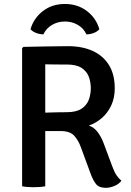

<svg xmlns="http://www.w3.org/2000/svg" viewBox="-20 -914 642 942"><path d="M543 -480.5Q543 -434 526 -397.2Q509 -360.5 480 -335.2Q451 -310 416 -298Q441.5 -289.5 459.2 -265.8Q477 -242 488 -212.5L530 -100Q540.5 -71 551 -55Q561.5 -39 575.5 -27.5Q564.5 -11.5 542.2 -2Q520 7.5 498.5 7.5Q466.5 7.5 451.8 -10.2Q437 -28 424.5 -62L376.5 -192.5Q364.5 -225.5 344 -248.2Q323.5 -271 277.5 -271H155.5V-359.5Q177 -360.5 205.8 -361.5Q234.5 -362.5 261.8 -363Q289 -363.5 307.5 -363.5Q354.5 -363.5 380.2 -380.8Q406 -398 415.8 -425Q425.5 -452 425.5 -480.5Q425.5 -510.5 415.8 -537.2Q406 -564 380.2 -580.8Q354.5 -597.5 307.5 -597.5Q293.5 -597.5 275.2 -597.5Q257 -597.5 237.8 -597.8Q218.5 -598 202 -598.5V0Q188.5 2.5 173.2 3.5Q158 4.5 144.5 4.5Q133 4.5 117.2 3.5Q101.5 2.5 88.5 0V-677.5L95 -684Q153 -685 207.5 -686.2Q262 -687.5 314 -687.5Q383.5 -687.5 435 -664Q486.5 -640.5 514.8 -594.5Q543 -548.5 543 -480.5ZM467.5 -770.5Q457 -758.5 439.5 -752Q422 -745.5 404 -745.5Q390.5 -775 362 -791.8Q333.5 -808.5 298.5 -808.5Q264 -808.5 235.2 -791.8Q206.5 -775 193 -745.5Q175.5 -745.5 158 -752Q140.5 -758.5 129.5 -770.5Q145.5 -825 190.5 -859.8Q235.5 -894.5 298.5 -894.5Q361 -894.5 406.5 -859.8Q452 -825 467.5 -770.5Z"/></svg>

Font: Signika Negative Light Medium
Style: Regular
Weight: 500
Version: Version 2.001